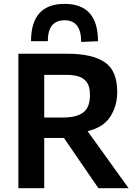

<svg xmlns="http://www.w3.org/2000/svg" viewBox="-20 -998 724 1018"><path d="M77.5 0V-713H340Q468 -713 534.8 -668.5Q601.5 -624 601.5 -511.5Q601.5 -437 565.2 -380Q529 -323 444.5 -302.5L513.5 -206.5Q537.5 -173.5 564.2 -136Q591 -98.5 616.5 -63Q642 -27.5 662 0H502Q472 -43 445 -82.8Q418 -122.5 392 -160L319 -266.5H214.5V0ZM335.5 -601H214.5V-375H314.5Q385.5 -375 421.2 -401.5Q457 -428 457 -495Q457 -541.5 438.5 -564.2Q420 -587 392 -594Q364 -601 335.5 -601ZM410.5 -775.5Q410.5 -890.5 322.5 -890.5Q233.5 -890.5 233.5 -779.5H144.5Q144.5 -977.5 322.5 -977.5Q499.5 -977.5 499.5 -779.5Z"/></svg>

Font: Commissioner SemiBold
Style: Regular
Weight: 600
Designer: Kostas Bartsokas
Foundry: Kostas Bartsokas
Version: Version 1.000; ttfautohint (v1.8.3)